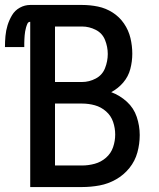

<svg xmlns="http://www.w3.org/2000/svg" viewBox="-47 -755 643 775"><path d="M75 0H284Q320 0 355 -6.5Q390 -13 421.5 -31Q453 -49 475.5 -77Q498 -105 507.5 -139.5Q517 -174 517 -210Q517 -247 505 -283Q493 -319 465 -344.5Q437 -370 402 -383Q430 -398 450.5 -422Q471 -446 479 -476.5Q487 -507 487 -538Q487 -570 479.5 -601.5Q472 -633 453.5 -660Q435 -687 407.5 -704.5Q380 -722 348.5 -728.5Q317 -735 284 -735H75Q53 -735 33 -724Q13 -713 1.5 -693.5Q-10 -674 -16.5 -653Q-23 -632 -25 -609.5Q-27 -587 -27 -565H51Q51 -573 51 -581Q51 -589 51.5 -596.5Q52 -604 52.5 -612Q53 -620 54.5 -628Q56 -636 58 -643.5Q60 -651 63.5 -659Q67 -667 75 -667ZM284 -424H175V-648H284Q313 -648 339.5 -634.5Q366 -621 377 -593.5Q388 -566 388 -537Q388 -508 377 -480Q366 -452 339.5 -438Q313 -424 284 -424ZM175 -87V-337H284Q311 -337 336 -330Q361 -323 381 -305.5Q401 -288 409.5 -263Q418 -238 418 -212Q418 -186 409.5 -161Q401 -136 381 -118.5Q361 -101 335.5 -94Q310 -87 284 -87Z"/></svg>

Font: Iosevka Sparkle Medium
Style: Regular
Weight: 500
Designer: Belleve Invis
Foundry: Belleve Invis
Version: Version 4.5.0; ttfautohint (v1.8.3)